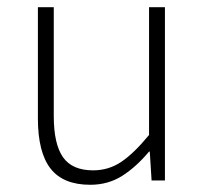

<svg xmlns="http://www.w3.org/2000/svg" viewBox="-20 -500 569 532"><path d="M230 12Q155 12 120 -33Q85 -78 85 -172V-480H129V-178Q129 -101 154.5 -64.5Q180 -28 238 -28Q281 -28 316 -51.5Q351 -75 393 -126V-480H437V0H400L395 -80H393Q358 -38 319 -13Q280 12 230 12Z"/></svg>

Font: CV Source Sans Light
Style: Regular
Weight: 300
Designer: Paul D. Hunt
Foundry: Adobe Systems Incorporated
Version: Version 3.001